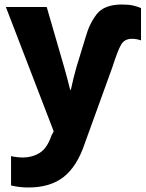

<svg xmlns="http://www.w3.org/2000/svg" viewBox="-20 -584 645 851"><path d="M356 51 478 -286Q502 -361 517 -386.5Q532 -412 565 -412Q585 -412 605 -405V-548Q590 -555 570 -559.5Q550 -564 521 -564Q442 -564 409 -521.5Q376 -479 360 -421L319 -287Q305 -238 294 -186H291Q283 -217 277 -240.5Q271 -264 265 -284L187 -553H6L218 -2L208 17Q189 73 156 93.5Q123 114 81 114Q56 114 29 108V238Q66 247 106 247Q203 247 262.5 200Q322 153 356 51Z"/></svg>

Font: Noto Sans Mono UI ExtraBold
Style: Regular
Weight: 800
Designer: Monotype Design team
Foundry: Monotype Imaging Inc.
Version: 1.000